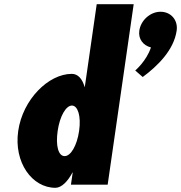

<svg xmlns="http://www.w3.org/2000/svg" viewBox="-20 -880 863 915"><path d="M66.8 -256C45.1 -106 132.7 15 244 15C273.5 15 303.3 -16 325.4 -58H326.5L318.1 0H493.1L617.1 -860H440.9L383.9 -464C372.1 -505 351.3 -528 322.2 -528C211 -528 88.4 -406 66.8 -256ZM744.9 -824C696.9 -824 651.1 -784 643.9 -734C638.1 -694 662.7 -663 699.4 -654C678 -589 624.5 -544 624.5 -544L660.1 -513C730.6 -565 808.5 -641 821.9 -734C829.1 -784 794.9 -824 744.9 -824ZM254.8 -256C265 -327 294.6 -377 322.8 -377C350.7 -377 367.3 -327 357 -256C346.9 -186 317.2 -136 288.1 -136C257.7 -136 244.7 -186 254.8 -256Z"/></svg>

Font: Blink
Style: Obl
Weight: 400
Designer: Mew Too
Foundry: Cannot Into Space Fonts
Version: Version 001.000